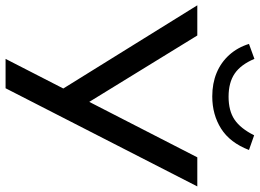

<svg xmlns="http://www.w3.org/2000/svg" viewBox="-152 -810 955 706"><g transform="rotate(90 326.0 -457.5)"><path d="M190 0 309 -232V-196L-7 -705H104L359 -290H339L552 -705H659L298 0ZM328 -760Q280 -760 241.5 -776Q203 -792 175.5 -822.5Q148 -853 135 -895L190 -915Q211 -865 244 -842.5Q277 -820 329 -820Q381 -820 413.5 -842Q446 -864 471 -914L525 -895Q498 -825 446.5 -792.5Q395 -760 328 -760Z"/></g></svg>

Font: Nunito Sans 12pt SemiBold
Style: Regular
Weight: 600
Designer: Vernon Adams
Foundry: Vernon Adams
Version: Version 3.101;gftools[0.9.27]